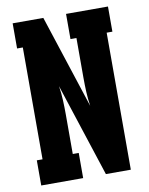

<svg xmlns="http://www.w3.org/2000/svg" viewBox="-83 -796 666 857"><g transform="rotate(-10 250.0 -367.5)"><path d="M34 0V-114H60V-621H34V-735H173L311 -312Q306 -344 304.5 -376.5Q303 -409 303 -441V-621H276V-735H466V-621H440V0H327L189 -423Q194 -391 195.5 -358.5Q197 -326 197 -294V-114H224V0Z"/></g></svg>

Font: Iosevka Slab Heavy
Style: Regular
Weight: 900
Monospace: yes
Designer: Belleve Invis
Foundry: Belleve Invis
Version: Version 11.1.0; ttfautohint (v1.8.3)